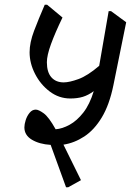

<svg xmlns="http://www.w3.org/2000/svg" viewBox="-20 -622 585 811"><path d="M268 169H259L194 -10Q146 -13 114.5 -32Q83 -51 83 -84Q83 -97 88.5 -114.5Q94 -132 105 -145.5Q116 -159 131 -159Q143 -159 164.5 -143.5Q186 -128 215 -76Q243 -78 274 -95Q305 -112 332 -146.5Q359 -181 376 -237Q353 -220 330 -213Q307 -206 277 -206Q229 -206 190 -235.5Q151 -265 128 -310Q105 -355 105 -401Q105 -442 124 -492Q143 -542 169 -602H179L244 -548Q213 -484 195.5 -436Q178 -388 178 -359Q178 -317 197 -295.5Q216 -274 249 -274Q273 -274 311.5 -288Q350 -302 399 -344L439 -575H449L513 -528L459 -262Q442 -179 410 -126Q378 -73 336 -45.5Q294 -18 248 -11L322 139Z"/></svg>

Font: Tiro Devanagari Hindi
Style: Italic
Weight: 400
Italic angle: -11°
Designer: Devanagari: John Hudson & Fiona Ross, assisted by Paul Hanslow. Latin: John Hudson with Paul Hanslow, assisted by Kaja S
Foundry: Tiro Typeworks Ltd.
Version: Version 1.52